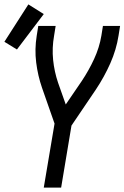

<svg xmlns="http://www.w3.org/2000/svg" viewBox="-45 -853 566 873"><path d="M154 0 203 -291 146 -454Q127 -509 119.5 -569Q112 -629 122 -691L129 -735H208L201 -691Q191 -635 196.5 -581Q202 -527 219 -477L254 -378L327 -485Q359 -533 383 -585Q407 -637 416 -691L423 -735H501L494 -691Q484 -627 456.5 -565Q429 -503 391 -446L280 -282L233 0ZM32 -628 -25 -663 84 -833 154 -789Z"/></svg>

Font: Iosevka Curly Oblique
Style: Regular
Weight: 400
Italic angle: -9°
Monospace: yes
Designer: Belleve Invis
Foundry: Belleve Invis
Version: Version 11.1.0; ttfautohint (v1.8.3)